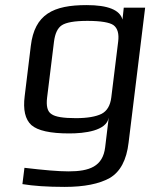

<svg xmlns="http://www.w3.org/2000/svg" viewBox="-20 -514 609 754"><path d="M101 -334 77 -137C70 -83 79 -45 103 -23C128 -1 177 10 252 10C312 10 398 0 407 -52L393 64C384 140 331 159 249 159C209 159 152 154 76 145L68 209C110 216 165 220 234 220C311 220 370 208 411 185C452 161 477 115 485 46L550 -484H466L461 -437C451 -475 404 -494 320 -494C189 -494 116 -458 101 -334ZM417 -131C413 -99 400 -78 379 -67C357 -56 323 -50 278 -50C229 -50 197 -55 182 -66C166 -76 161 -98 165 -131L192 -350C196 -382 206 -404 223 -415C240 -426 273 -432 323 -432C376 -432 411 -426 426 -415C442 -403 448 -381 444 -350Z"/></svg>

Font: Gamestation Text
Style: Italic
Weight: 400
Designer: Jonas Hecksher
Foundry: Jonas Hecksher, Playtypeª, e-types AS
Version: Version 1.003